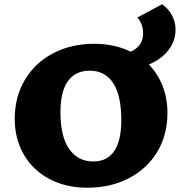

<svg xmlns="http://www.w3.org/2000/svg" viewBox="-20 -871 851 899"><path d="M677 -569Q719 -526 741.5 -468Q764 -410 764 -342Q764 -239 716 -159.5Q668 -80 582.5 -36Q497 8 389 8Q289 8 212 -32.5Q135 -73 92 -146.5Q49 -220 49 -314Q49 -418 97 -498Q145 -578 229.5 -622Q314 -666 422 -666Q516 -666 592 -629Q650 -655 650 -715Q650 -759 623 -789L739 -851Q769 -830 785.5 -798.5Q802 -767 802 -733Q802 -679 768.5 -636Q735 -593 677 -569ZM548 -308Q548 -424 510 -482Q472 -540 400 -540Q333 -540 298 -491Q263 -442 263 -346Q263 -231 304 -173Q345 -115 417 -115Q482 -115 515 -164Q548 -213 548 -308Z"/></svg>

Font: Ysabeau Heavy
Style: Regular
Weight: 800
Designer: Christian Thalmann (Catharsis Fonts)
Version: Version 0.003